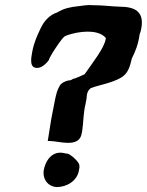

<svg xmlns="http://www.w3.org/2000/svg" viewBox="-20 -730 593 776"><path d="M110 -519C106 -496 96 -450 136 -456C151 -459 167 -472 178 -488V-490C179 -493 187 -508 192 -516C193 -517 191 -514 192 -516C202 -532 227 -571 240 -582C246 -586 255 -589 269 -593C326 -608 384 -606 408 -576L407 -571C400 -534 356 -479 322 -430C314 -426 304 -422 295 -418C294 -418 296 -419 295 -418C287 -415 284 -413 279 -412H277L266 -406C251 -405 238 -400 226 -390C211 -369 207 -349 202 -325L187 -248L173 -160H183C216 -160 295 -132 309 -185V-186C309 -188 311 -192 312 -199C318 -239 316 -270 326 -311V-312C327 -319 330 -328 330 -335C331 -356 337 -366 347 -374C382 -387 431 -394 469 -416C498 -433 505 -461 513 -494C527 -522 539 -551 544 -590C547 -598 550 -607 551 -615C564 -684 524 -703 463 -703C430 -704 396 -709 355 -709C332 -711 315 -707 297 -705C266 -702 237 -696 212 -680C180 -670 157 -644 143 -613C130 -585 117 -558 110 -519ZM157 -43C151 -7 173 24 209 26H210C250 26 292 1 299 -41C300 -48 304 -59 298 -70C286 -89 264 -106 253 -109H251C245 -109 237 -113 223 -113C183 -112 163 -75 157 -43Z"/></svg>

Font: Vapor
Style: BdObl
Weight: 700
Foundry: Cannot Into Space Fonts
Version: Version 0.179